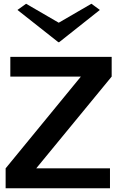

<svg xmlns="http://www.w3.org/2000/svg" viewBox="-20 -1003 625 1023"><path d="M10 0V-106L411 -595H35V-700H575V-595L173 -106H566V0ZM119 -983 293 -882 467 -983 512 -950 295 -778H291L73 -950Z"/></svg>

Font: Panamera
Style: Bold
Weight: 700
Designer: Bastien Sozeau
Foundry: NBR — Bastien Sozeau
Version: Version 3.002; ttfautohint (v1.8.4.7-5d5b);gftools[0.9.33]